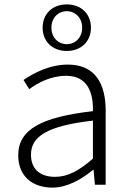

<svg xmlns="http://www.w3.org/2000/svg" viewBox="-20 -841 587 874"><path d="M218 13C286 13 350 -24 404 -68H406L412 0H461V-338C461 -456 416 -547 289 -547C202 -547 128 -505 87 -477L113 -435C150 -463 211 -496 281 -496C382 -496 405 -414 403 -335C168 -308 63 -252 63 -134C63 -35 132 13 218 13ZM230 -36C171 -36 121 -64 121 -137C121 -219 193 -268 403 -292V-119C340 -64 289 -36 230 -36ZM284 -609C349 -609 394 -652 394 -715C394 -778 349 -821 284 -821C219 -821 174 -778 174 -715C174 -652 219 -609 284 -609ZM284 -640C245 -640 214 -670 214 -715C214 -760 245 -790 284 -790C323 -790 354 -760 354 -715C354 -670 323 -640 284 -640Z"/></svg>

Font: Noto Sans Japanese Light
Style: Regular
Weight: 300
Designer: Ryoko NISHIZUKA (kana & ideographs); Paul D. Hunt (Latin, Greek & Cyrillic); Wenlong ZHANG (bopomofo); Sandoll Communica
Foundry: Adobe Systems Incorporated
Version: Version 1.000;PS 1;hotconv 1.0.78;makeotf.lib2.5.61930